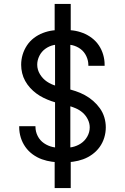

<svg xmlns="http://www.w3.org/2000/svg" viewBox="-20 -858 640 980"><path d="M299 -29Q272 -29 245.5 -32.5Q219 -36 194 -45Q169 -54 147 -70Q125 -86 109.5 -108Q94 -130 86 -156Q78 -182 78 -209Q78 -210 78 -211.5Q78 -213 78 -214H161Q161 -213 161 -212.5Q161 -212 161 -211Q161 -186 172.5 -163.5Q184 -141 204.5 -127Q225 -113 249.5 -107.5Q274 -102 299 -102Q323 -102 347.5 -107Q372 -112 392.5 -125.5Q413 -139 425.5 -161Q438 -183 438 -208Q438 -229 428 -249Q418 -269 402 -283Q386 -297 366 -305.5Q346 -314 325 -319.5Q304 -325 283 -330Q262 -335 242 -342Q222 -349 202.5 -358.5Q183 -368 165.5 -381Q148 -394 133.5 -410Q119 -426 108.5 -445Q98 -464 93 -485Q88 -506 88 -527Q88 -554 95.5 -579Q103 -604 117.5 -626Q132 -648 153 -664Q174 -680 198.5 -689.5Q223 -699 249 -702.5Q275 -706 301 -706Q327 -706 353 -702.5Q379 -699 403.5 -689.5Q428 -680 449 -664Q470 -648 484.5 -626.5Q499 -605 506.5 -579.5Q514 -554 514 -528Q514 -526 514 -525Q514 -524 514 -522H431Q431 -523 431 -524Q431 -525 431 -526Q431 -549 420.5 -571.5Q410 -594 391 -608Q372 -622 348.5 -627.5Q325 -633 301 -633Q277 -633 254 -628Q231 -623 211.5 -609Q192 -595 181 -573Q170 -551 170 -528Q170 -502 184 -479Q198 -456 219.5 -441.5Q241 -427 266 -420Q291 -413 316 -407Q341 -401 365.5 -393Q390 -385 413 -372.5Q436 -360 455.5 -343Q475 -326 490 -305Q505 -284 512.5 -259Q520 -234 520 -208Q520 -181 512 -155Q504 -129 488.5 -107.5Q473 -86 451 -70Q429 -54 404 -45Q379 -36 352.5 -32.5Q326 -29 299 -29ZM259 102V-74H261V-662H259V-838H341V-662H339V-74H341V102Z"/></svg>

Font: Iosevka Curly Extended
Style: Regular
Weight: 400
Width: 7
Monospace: yes
Designer: Belleve Invis
Foundry: Belleve Invis
Version: Version 11.1.0; ttfautohint (v1.8.3)